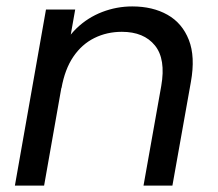

<svg xmlns="http://www.w3.org/2000/svg" viewBox="-20 -578 680 598"><path d="M26.4 0 123.2 -548.3H214.2L117.4 0ZM427 0 482.2 -310.2Q496.9 -394 462.5 -436.4Q428.1 -478.9 359.5 -478.9Q312.8 -478.9 273.8 -459.5Q234.8 -440.2 208.3 -401.2Q181.9 -362.2 171.4 -302.9L165.6 -409.5Q183.9 -456.6 218.6 -490Q253.4 -523.4 298.4 -540.7Q343.5 -558 391.9 -558Q455.5 -558 501.6 -532Q547.7 -506 568.2 -453.6Q588.7 -401.3 574.5 -322.6L517 0Z"/></svg>

Font: Poppins Variable
Style: Italic
Weight: 100
Italic angle: -10°
Designer: Jonny Pinhorn
Foundry: Indian Type Foundry
Version: Version 6.000